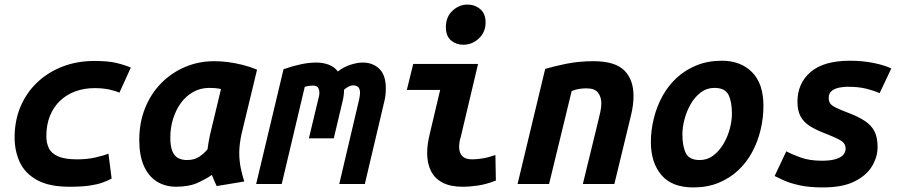

<svg xmlns="http://www.w3.org/2000/svg" viewBox="-20 -806 3960 841"><path d="M285 12Q195 12 142 -17.5Q89 -47 66.5 -96Q44 -145 44 -204Q44 -277 69.5 -338Q95 -399 142 -444Q189 -489 253 -514Q317 -539 394 -539Q453 -539 489 -530.5Q525 -522 553 -510L503 -400Q486 -408 458 -414Q430 -420 394 -420Q349 -420 310.5 -406Q272 -392 243.5 -365Q215 -338 199 -299Q183 -260 183 -209Q183 -180 194 -157Q205 -134 234.5 -121Q264 -108 318 -108Q362 -108 399 -116.5Q436 -125 455 -133L469 -24Q451 -14 428.5 -6Q406 2 372 7Q338 12 285 12Z M749 12Q700 11 664.5 -12.5Q629 -36 609.5 -81Q590 -126 590 -193Q590 -269 615.5 -332.5Q641 -396 686.5 -442Q732 -488 791.5 -513Q851 -538 918 -538Q948 -538 979 -534Q1010 -530 1042 -522Q1074 -514 1106 -501L1037 -215Q1033 -195 1030.5 -175.5Q1028 -156 1028 -136Q1028 -103 1034 -72.5Q1040 -42 1050 -11L929 9Q925 1 917.5 -16.5Q910 -34 908 -40Q886 -24 847.5 -6Q809 12 749 12ZM799 -105Q831 -105 852 -119Q873 -133 889 -152Q891 -169 893.5 -183Q896 -197 900 -216L948 -416Q935 -419 922 -420Q909 -421 897 -421Q858 -421 826 -403Q794 -385 772 -354.5Q750 -324 738 -285Q726 -246 726 -204Q726 -165 735 -143.5Q744 -122 760.5 -113.5Q777 -105 799 -105Z M1102 0 1222 -503Q1263 -517 1298 -524.5Q1333 -532 1365 -532Q1394 -532 1419 -523Q1444 -514 1460 -493Q1486 -513 1515.5 -522.5Q1545 -532 1569 -532Q1613 -532 1641.5 -504.5Q1670 -477 1670 -419Q1670 -406 1668.5 -390.5Q1667 -375 1663 -360L1578 0H1466L1553 -370Q1555 -378 1556 -386.5Q1557 -395 1557 -399Q1557 -416 1549.5 -424Q1542 -432 1527 -432Q1517 -432 1506.5 -426.5Q1496 -421 1487 -413Q1487 -387 1480 -360L1442 -200H1333L1373 -367Q1375 -374 1377 -383Q1379 -392 1379 -401Q1379 -412 1373.5 -421.5Q1368 -431 1351 -431Q1341 -431 1332 -429.5Q1323 -428 1315 -426L1214 0Z M2006 12Q1954 12 1919.5 -5.5Q1885 -23 1868 -56.5Q1851 -90 1851 -136Q1851 -155 1854 -176.5Q1857 -198 1863 -222L1908 -412H1762L1790 -526H2074L1998 -205Q1994 -193 1992.5 -182.5Q1991 -172 1991 -164Q1991 -136 2005 -122Q2019 -108 2048 -108Q2067 -108 2093 -112Q2119 -116 2150 -127L2152 -15Q2111 1 2074.5 6.5Q2038 12 2006 12ZM2009 -610Q1978 -610 1955.5 -629Q1933 -648 1933 -687Q1933 -732 1962 -759Q1991 -786 2028 -786Q2060 -786 2083.5 -766Q2107 -746 2107 -708Q2107 -665 2077.5 -637.5Q2048 -610 2009 -610Z M2247 0 2368 -504Q2403 -515 2459.5 -526.5Q2516 -538 2579 -538Q2673 -538 2714 -498Q2755 -458 2755 -385Q2755 -366 2752 -343.5Q2749 -321 2743 -297L2671 0H2533L2601 -279Q2605 -296 2609.5 -315.5Q2614 -335 2614 -354Q2614 -380 2600 -399.5Q2586 -419 2549 -419Q2533 -419 2516.5 -416.5Q2500 -414 2484 -407L2385 0Z M3017 15Q2923 15 2877 -39.5Q2831 -94 2831 -183Q2831 -236 2844 -288Q2857 -340 2882 -385.5Q2907 -431 2944.5 -465.5Q2982 -500 3031.5 -520Q3081 -540 3142 -540Q3224 -540 3274 -490Q3324 -440 3324 -342Q3324 -289 3311.5 -237Q3299 -185 3274.5 -139.5Q3250 -94 3213 -59.5Q3176 -25 3127 -5Q3078 15 3017 15ZM3045 -105Q3078 -105 3104 -124.5Q3130 -144 3148.5 -175Q3167 -206 3176.5 -241.5Q3186 -277 3186 -308Q3186 -360 3171 -390.5Q3156 -421 3109 -421Q3076 -421 3050 -401.5Q3024 -382 3006 -351Q2988 -320 2978.5 -284.5Q2969 -249 2969 -218Q2969 -166 2984 -135.5Q2999 -105 3045 -105Z M3585 15Q3524 15 3481.5 5.5Q3439 -4 3413 -16Q3387 -28 3373 -35L3424 -143Q3447 -131 3486 -116.5Q3525 -102 3580 -102Q3619 -102 3642 -109.5Q3665 -117 3674.5 -129Q3684 -141 3684 -155Q3684 -176 3666.5 -188Q3649 -200 3598 -220Q3556 -236 3528.5 -253Q3501 -270 3487 -295.5Q3473 -321 3473 -360Q3473 -441 3530.5 -490.5Q3588 -540 3703 -540Q3759 -540 3807.5 -530Q3856 -520 3884 -506L3833 -398Q3808 -409 3774.5 -417.5Q3741 -426 3691 -426Q3677 -426 3657.5 -422.5Q3638 -419 3624 -408.5Q3610 -398 3610 -377Q3610 -364 3615.5 -354.5Q3621 -345 3639.5 -335.5Q3658 -326 3695 -312Q3740 -295 3768.5 -276Q3797 -257 3810.5 -230.5Q3824 -204 3824 -162Q3824 -119 3800 -78.5Q3776 -38 3723.5 -11.5Q3671 15 3585 15Z"/></svg>

Font: Ubuntu Sans Mono
Style: Italic
Weight: 400
Italic angle: -13.5°
Monospace: yes
Designer: Dalton Maag Ltd
Foundry: Dalton Maag Ltd
Version: Version 1.006